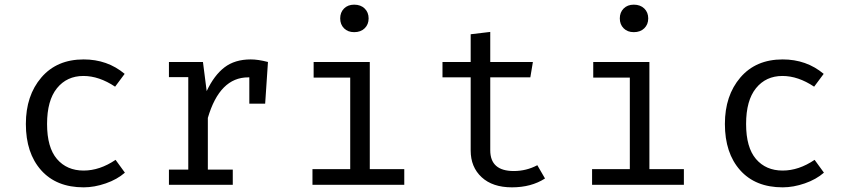

<svg xmlns="http://www.w3.org/2000/svg" viewBox="-20 -793 3640 824"><path d="M339 -61Q408 -61 476 -107L516 -52Q483 -23 434 -6Q385 11 339 11Q222 11 156.5 -62.5Q91 -136 91 -261Q91 -383 157.5 -460.5Q224 -538 339 -538Q441 -538 515 -476L474 -421Q405 -467 338 -467Q267 -467 224.5 -414.5Q182 -362 182 -261Q182 -160 224.5 -110.5Q267 -61 339 -61Z M1056 -538Q1088 -538 1130 -527L1118 -348H1050V-461H1045Q923 -461 872 -287V-65H979V0H705V-65H788V-462H705V-527H851L867 -402Q899 -470 943.5 -504Q988 -538 1056 -538Z M1500 -773Q1528 -773 1545 -756.5Q1562 -740 1562 -714Q1562 -688 1545 -671.5Q1528 -655 1500 -655Q1473 -655 1456.5 -671.5Q1440 -688 1440 -714Q1440 -740 1456.5 -756.5Q1473 -773 1500 -773ZM1567 -527V-67H1715V0H1321V-67H1483V-460H1326V-527Z M2319 -27Q2260 11 2177 11Q2094 11 2047 -32.5Q2000 -76 2000 -147V-461H1879V-527H2000V-646L2084 -656V-527H2267L2256 -461H2084V-148Q2084 -59 2185 -59Q2239 -59 2286 -84Z M2700 -773Q2728 -773 2745 -756.5Q2762 -740 2762 -714Q2762 -688 2745 -671.5Q2728 -655 2700 -655Q2673 -655 2656.5 -671.5Q2640 -688 2640 -714Q2640 -740 2656.5 -756.5Q2673 -773 2700 -773ZM2767 -527V-67H2915V0H2521V-67H2683V-460H2526V-527Z M3339 -61Q3408 -61 3476 -107L3516 -52Q3483 -23 3434 -6Q3385 11 3339 11Q3222 11 3156.5 -62.5Q3091 -136 3091 -261Q3091 -383 3157.5 -460.5Q3224 -538 3339 -538Q3441 -538 3515 -476L3474 -421Q3405 -467 3338 -467Q3267 -467 3224.5 -414.5Q3182 -362 3182 -261Q3182 -160 3224.5 -110.5Q3267 -61 3339 -61Z"/></svg>

Font: Fira Mono
Style: Regular
Weight: 400
Designer: Carrois Corporate & Edenspiekermann AG
Foundry: Carrois Corporate GbR & Edenspiekermann AG
Version: Version 3.206;PS 003.206;hotconv 1.0.70;makeotf.lib2.5.58329